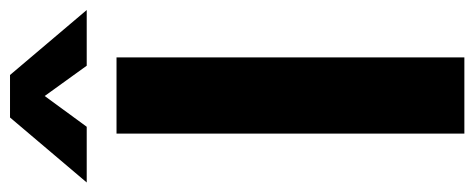

<svg xmlns="http://www.w3.org/2000/svg" viewBox="-338 -662 970 393"><g transform="rotate(-90 147.5 -465.0)"><path d="M71 0V-712H227V0ZM85 -773H-29L104 -930H191L324 -773H210L148 -859Z"/></g></svg>

Font: Muli ExtraBold
Style: Regular
Weight: 800
Designer: Vernon Adams
Foundry: Vernon Adams
Version: Version 2.000